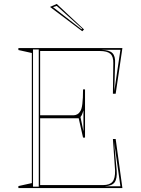

<svg xmlns="http://www.w3.org/2000/svg" viewBox="-20 -951 711 971"><path d="M73 0V-10L141 -25V-683L73 -698V-708H599L565 -477H551L553 -631Q554 -665 538 -679Q522 -693 486 -693H183V-368H352Q362 -368 371 -373Q380 -378 385 -387Q393 -397 396.5 -425.5Q400 -454 400 -499H410V-255H400L378 -353H183V-15H501Q535 -15 549 -32Q563 -49 562 -89L551 -248H565L599 0ZM147 -7H176V-701H147ZM387 -359 402 -287V-393Q400 -387 398 -380.5Q396 -374 393.5 -369Q391 -364 387 -359ZM510 -9H589L557 -234L570 -89Q573 -48 560 -29.5Q547 -11 510 -9ZM558 -490 589 -699H494Q533 -698 548.5 -682.5Q564 -667 562 -631ZM396 -793 233 -916 267 -931 405 -802ZM395 -806 267 -921 248 -915 392 -803Z"/></svg>

Font: Kalnia Glaze Thin ExtraLight
Style: Regular
Weight: 250
Version: Version 1.110